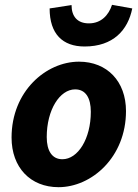

<svg xmlns="http://www.w3.org/2000/svg" viewBox="-20 -765 573 797"><path d="M223 12C360 12 503 -112 503 -304C503 -427 425 -509 308 -509C171 -509 28 -386 28 -194C28 -70 106 12 223 12ZM239 -104C196 -104 174 -139 174 -196C174 -309 228 -394 292 -394C336 -394 357 -358 357 -301C357 -188 303 -104 239 -104ZM331 -572C450 -572 511 -640 529 -730L445 -745C431 -702 400 -668 349 -668C301 -668 277 -697 277 -744L186 -730C186 -624 240 -572 331 -572Z"/></svg>

Font: Source Sans Pro
Style: Bold Italic
Weight: 700
Italic angle: -11°
Designer: Paul D. Hunt
Foundry: Adobe Systems Incorporated
Version: Version 3.006;hotconv 1.0.111;makeotfexe 2.5.65597